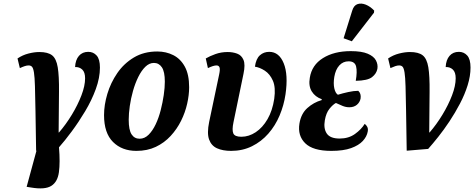

<svg xmlns="http://www.w3.org/2000/svg" viewBox="-20 -834 2652 1074"><path d="M154 215 129 211 184 9H182Q180 -124 178.5 -212Q177 -300 175.5 -351.5Q174 -403 170 -428Q166 -453 159 -460.5Q152 -468 140 -468Q130 -468 118 -464Q106 -460 91 -453L78 -507Q106 -526 139 -534.5Q172 -543 200 -543Q248 -543 271.5 -524.5Q295 -506 303 -457.5Q311 -409 310 -320.5Q309 -232 308 -93H310Q349 -138 382 -192.5Q415 -247 435.5 -300.5Q456 -354 456 -396Q456 -430 440 -445Q424 -460 400 -459Q402 -499 421.5 -521.5Q441 -544 474 -544Q502 -544 520.5 -523.5Q539 -503 539 -456Q539 -399 516 -336Q493 -273 456.5 -212Q420 -151 381 -98.5Q342 -46 310 -10Q317 75 309.5 129.5Q302 184 266.5 206Q231 228 154 215Z M743 10Q662 10 612 -40Q562 -90 562 -190Q562 -247 580.5 -309Q599 -371 636 -425Q673 -479 729 -512.5Q785 -546 860 -546Q909 -546 949.5 -525.5Q990 -505 1014 -461Q1038 -417 1038 -346Q1038 -303 1027 -254Q1016 -205 993 -158.5Q970 -112 934.5 -73.5Q899 -35 851.5 -12.5Q804 10 743 10ZM761 -58Q789 -58 811.5 -80.5Q834 -103 851 -139Q868 -175 879 -218Q890 -261 896 -302.5Q902 -344 902 -377Q902 -433 885.5 -457.5Q869 -482 841 -482Q815 -482 793 -460.5Q771 -439 753.5 -403.5Q736 -368 724 -325.5Q712 -283 706 -241Q700 -199 700 -164Q700 -107 716 -82.5Q732 -58 761 -58Z M1273 10Q1226 10 1194 -4.5Q1162 -19 1149.5 -54Q1137 -89 1150 -152L1206 -418Q1212 -446 1208 -457Q1204 -468 1191 -468Q1174 -468 1143 -453L1131 -507Q1153 -520 1185 -531.5Q1217 -543 1254 -543Q1282 -543 1306.5 -534Q1331 -525 1342 -499Q1353 -473 1342 -421L1286 -150Q1277 -107 1285 -88Q1293 -69 1330 -69Q1372 -69 1410.5 -94.5Q1449 -120 1476.5 -167.5Q1504 -215 1514 -281Q1523 -345 1506.5 -382.5Q1490 -420 1461.5 -438.5Q1433 -457 1406 -461Q1412 -505 1433.5 -524.5Q1455 -544 1486 -544Q1541 -544 1567 -480Q1593 -416 1577 -306Q1568 -245 1544 -188Q1520 -131 1481 -86.5Q1442 -42 1389.5 -16Q1337 10 1273 10Z M1833 10Q1731 10 1687.5 -32.5Q1644 -75 1655 -143Q1664 -198 1699 -229.5Q1734 -261 1779 -274L1780 -279Q1743 -292 1724 -322.5Q1705 -353 1713 -399Q1724 -470 1786.5 -509Q1849 -548 1942 -548Q2003 -548 2037 -533.5Q2071 -519 2083 -496Q2095 -473 2091 -449Q2086 -422 2061 -402.5Q2036 -383 1970 -382Q1979 -433 1972 -462Q1965 -491 1930 -491Q1899 -491 1878 -468Q1857 -445 1850 -404Q1844 -367 1850 -340Q1856 -313 1870 -304Q1896 -312 1927.5 -319Q1959 -326 1984 -326Q2001 -311 1997 -283Q1993 -262 1976.5 -248Q1960 -234 1934 -234Q1915 -234 1896.5 -241.5Q1878 -249 1859 -258Q1842 -249 1823 -225.5Q1804 -202 1797 -161Q1789 -115 1808 -87Q1827 -59 1880 -59Q1930 -59 1965.5 -84.5Q2001 -110 2020 -141Q2028 -136 2034 -125Q2040 -114 2037 -98Q2032 -70 2009.5 -45.5Q1987 -21 1944 -5.5Q1901 10 1833 10ZM1948 -603 1902 -620 1950 -774Q1959 -804 1980 -811Q2001 -818 2026 -808Q2051 -798 2073 -775L2072 -763Z M2151 -507Q2179 -526 2212 -534.5Q2245 -543 2273 -543Q2321 -543 2344.5 -524.5Q2368 -506 2376 -457.5Q2384 -409 2383 -320.5Q2382 -232 2381 -93H2383Q2422 -138 2455 -192.5Q2488 -247 2508.5 -300.5Q2529 -354 2529 -396Q2529 -430 2513 -445Q2497 -460 2473 -459Q2475 -499 2494.5 -521.5Q2514 -544 2547 -544Q2575 -544 2593.5 -523.5Q2612 -503 2612 -456Q2612 -409 2596 -357.5Q2580 -306 2553 -254.5Q2526 -203 2494.5 -155.5Q2463 -108 2431.5 -68.5Q2400 -29 2375 -1L2255 9Q2253 -124 2251.5 -212Q2250 -300 2248.5 -351.5Q2247 -403 2243 -428Q2239 -453 2232 -460.5Q2225 -468 2213 -468Q2203 -468 2191 -464Q2179 -460 2164 -453Z"/></svg>

Font: Noto Serif Condensed
Style: Bold Italic
Weight: 700
Width: 3
Italic angle: -12°
Designer: Monotype Design Team
Foundry: Monotype Imaging Inc.
Version: Version 2.014